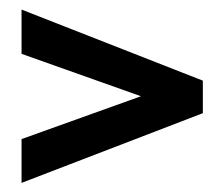

<svg xmlns="http://www.w3.org/2000/svg" viewBox="-20 -476 457 409"><path d="M25.9 -86.4V-179.7L280.3 -271L25.9 -361.3V-455.6L412.1 -304.2V-234.9Z"/></svg>

Font: Twentytwelve Slab
Style: TwentytwelveSlab
Weight: 700
Designer: Domenico Catapano
Version: Version 1.00 2012